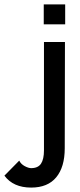

<svg xmlns="http://www.w3.org/2000/svg" viewBox="-130 -657 363 869"><path d="M68 -547V-637H165V-547ZM-110 138 -43 70Q-35 86 -18 95Q-1 104 11 104Q42 104 55.5 84Q69 64 69 23V-467H164L163 14Q163 99 124.5 145.5Q86 192 11 192Q-70 192 -110 138Z"/></svg>

Font: Gulax
Style: Regular
Weight: 400
Designer: Morgan Gilbert
Foundry: VTF
Version: Version 1.001;hotconv 1.0.109;makeotfexe 2.5.65596